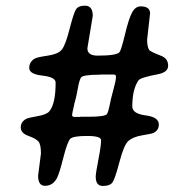

<svg xmlns="http://www.w3.org/2000/svg" viewBox="-20 -668 650 664"><path d="M372.6 -410.2H328.1L325.7 -409.7Q265.6 -409.7 259.8 -399.4Q253.9 -389.2 249.3 -363Q244.6 -336.9 241.5 -325.4Q238.3 -314 237.3 -310.1Q236.3 -306.6 235.4 -300.8L231 -281.2Q229.5 -272.9 229.5 -271.5V-269.5Q229.5 -263.7 238.3 -263.7H256.3L258.8 -264.2H285.2Q344.7 -264.2 350.1 -273.9Q355.5 -283.7 359.1 -303.7Q362.8 -323.7 371.8 -356.7Q380.9 -389.6 380.9 -399.4V-404.3Q380.9 -410.2 372.6 -410.2ZM561.5 -440.4Q561.5 -418 525.4 -411.1Q465.8 -399.9 459 -390.1Q437.5 -359.4 437.5 -299.8Q437.5 -274.9 483.4 -269Q529.3 -263.2 529.3 -237.3Q529.3 -217.3 510.3 -208Q505.4 -205.6 472.9 -200.2Q440.4 -194.8 424.6 -181.2Q408.7 -167.5 393.3 -108.6Q377.9 -49.8 369.1 -37.4Q360.4 -24.9 335.7 -24.9Q311 -24.9 311 -57.1Q311 -68.4 320.3 -116.2Q329.6 -164.1 329.6 -183.1Q329.6 -197.8 281.7 -197.8Q233.9 -197.8 223.6 -188.5Q213.4 -179.2 199.2 -123.3Q185.1 -67.4 176.8 -51.8Q162.6 -25.4 135.3 -25.4Q111.8 -25.4 111.8 -60.5L121.6 -137.2Q121.6 -168 113.3 -178.2Q105 -188.5 78.4 -198Q51.8 -207.5 51.8 -227.1Q51.8 -246.6 70.3 -256.8Q77.6 -260.7 108.9 -266.1Q140.1 -271.5 149.9 -282.2Q172.4 -308.1 172.4 -382.3Q172.4 -401.4 126.7 -406.5Q81.1 -411.6 81.1 -432.6Q81.1 -453.6 99.1 -464.8Q107.4 -470.2 143.8 -475.3Q180.2 -480.5 193.1 -495.6Q206.1 -510.7 220.2 -566.2Q234.4 -621.6 242.4 -635Q250.5 -648.4 273.9 -648.4Q300.8 -648.4 300.8 -613.3L282.2 -501Q282.2 -475.6 317.4 -475.6Q382.3 -475.6 393.1 -487.3Q398.9 -493.7 412.4 -549.6Q425.8 -605.5 437.3 -625.7Q448.7 -646 466.3 -646Q499 -646 499 -621.6L488.8 -530.8Q488.8 -507.3 495.6 -495.6Q499 -489.7 538.1 -474.6Q561.5 -465.3 561.5 -440.4Z"/></svg>

Font: Averia Gruesa Libre
Style: Regular
Weight: 400
Italic angle: -1.70001°
Version: Version 1.002